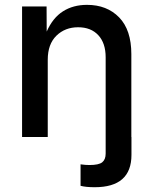

<svg xmlns="http://www.w3.org/2000/svg" viewBox="-20 -573 642 803"><path d="M316.9 204.1V114.3Q326.2 115.7 336.9 116.5Q347.7 117.2 354 117.2Q393.1 117.2 407.5 105.7Q421.9 94.2 421.9 69.3V-333.5Q421.9 -392.6 391.1 -425.8Q360.4 -459 306.6 -459Q252 -459 215.8 -423.6Q179.7 -388.2 179.7 -323.2V0H72.3V-545.9H174.8L175.3 -440.9Q200.7 -498.5 243.4 -525.6Q286.1 -552.7 343.8 -552.7Q427.2 -552.7 478.3 -500.2Q529.3 -447.8 529.3 -346.7V0H529.8V74.7Q529.8 210 376 210Q338.9 210 316.9 204.1Z"/></svg>

Font: Inter Medium
Style: Regular
Weight: 500
Designer: Rasmus Andersson
Foundry: rsms
Version: Version 4.001;git-9221beed3